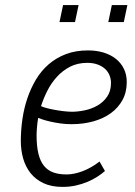

<svg xmlns="http://www.w3.org/2000/svg" viewBox="-20 -731 534 761"><path d="M243.7 -39.6Q273.4 -39.6 307.9 -52.7Q342.3 -65.9 374.5 -90.8L396 -53.2Q383.3 -42 366 -30.8Q348.6 -19.5 327.4 -10.5Q306.2 -1.5 281 4.2Q255.9 9.8 228 9.8Q183.6 9.8 152.1 -5.1Q120.6 -20 100.8 -45.2Q81.1 -70.3 71.8 -103Q62.5 -135.7 62.5 -171.4Q62.5 -213.9 68.6 -257.1Q74.7 -300.3 88.1 -340.3Q101.6 -380.4 122.3 -415.3Q143.1 -450.2 172.6 -475.8Q202.1 -501.5 241 -516.4Q279.8 -531.2 328.6 -531.2Q362.3 -531.2 390.4 -522.7Q418.5 -514.2 439 -498Q459.5 -481.9 470.9 -458.5Q482.4 -435.1 482.4 -405.8Q482.4 -365.7 465.6 -334.7Q448.7 -303.7 419.4 -282.5Q390.1 -261.2 350.1 -250Q310.1 -238.8 263.7 -238.8Q240.2 -238.8 218.3 -241.9Q196.3 -245.1 178.5 -249.3Q160.6 -253.4 148.2 -257.6Q135.7 -261.7 131.3 -263.7Q129.9 -255.9 128.7 -246.6Q127.4 -237.3 126.7 -228.3Q126 -219.2 125.5 -210.7Q125 -202.1 125 -195.3Q125 -151.4 132.3 -121.6Q139.6 -91.8 154.5 -73.5Q169.4 -55.2 191.7 -47.4Q213.9 -39.6 243.7 -39.6ZM326.2 -481.9Q287.6 -481.9 257.8 -466.6Q228 -451.2 205.6 -426.5Q183.1 -401.9 167.7 -371.3Q152.3 -340.8 142.6 -310.5Q148.4 -307.1 162.8 -303.2Q177.2 -299.3 195.3 -295.9Q213.4 -292.5 232.2 -290.3Q251 -288.1 265.6 -288.1Q288.6 -288.1 315.7 -293.7Q342.8 -299.3 366 -312.5Q389.2 -325.7 404.5 -347.7Q419.9 -369.6 419.9 -402.3Q419.9 -418.5 413.8 -433.1Q407.7 -447.8 395.8 -458.5Q383.8 -469.2 366.2 -475.6Q348.6 -481.9 326.2 -481.9ZM470.7 -643.6H409.2L423.3 -710.9H484.9ZM277.3 -643.6H215.8L230 -710.9H291.5Z"/></svg>

Font: Ufes Sans Light
Style: Italic
Weight: 200
Designer: Ricardo Esteves & Thais Bronze
Foundry: ProDesignUfes - Ricardo Esteves, Thais Bronze
Version: Version 2.0